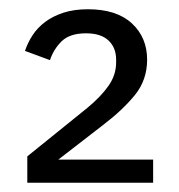

<svg xmlns="http://www.w3.org/2000/svg" viewBox="-20 -724 386 415"><path d="M311 -329H39V-386L169 -491Q198 -515 214.5 -538.5Q231 -562 231 -589V-595Q231 -621 214.5 -636.5Q198 -652 166 -652Q131 -652 113.5 -635Q96 -618 88 -594L34 -614Q40 -632 50.5 -648Q61 -664 77.5 -676.5Q94 -689 117 -696.5Q140 -704 170 -704Q232 -704 265 -673.5Q298 -643 298 -595Q298 -551 271.5 -518.5Q245 -486 203 -454L106 -379H311Z"/></svg>

Font: IBM Plex Sans Thai
Style: Regular
Weight: 400
Designer: Mike Abbink, Paul van der Laan, Pieter van Rosmalen, Ben Mitchell, Mark Frömberg
Foundry: Bold Monday
Version: Version 1.1